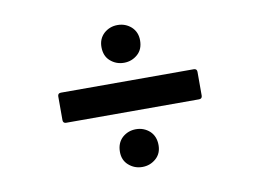

<svg xmlns="http://www.w3.org/2000/svg" viewBox="-70 -801 1141 842"><g transform="rotate(-10 500.0 -380.0)"><path d="M439 -551C456 -536 476 -528 500 -528C524 -528 544 -536 561 -551C578 -566 586 -587 586 -613C586 -637 578 -657 561 -673C544 -688 524 -696 500 -696C476 -696 456 -688 439 -673C422 -657 414 -637 414 -613C414 -587 422 -566 439 -551ZM190 -433V-327C190 -318 195 -313 204 -313H796C805 -313 810 -318 810 -327V-433C810 -442 805 -447 796 -447H204C195 -447 190 -442 190 -433ZM439 -87C456 -72 476 -64 500 -64C524 -64 544 -72 561 -87C578 -102 586 -122 586 -146C586 -172 578 -193 561 -209C544 -224 524 -232 500 -232C476 -232 456 -224 439 -209C422 -193 414 -172 414 -146C414 -122 422 -102 439 -87Z"/></g></svg>

Font: LINE Seed JP App_OTF Bold
Style: Regular
Weight: 700
Designer: LINE & Fontrix & Fontworks
Version: Version 1.009